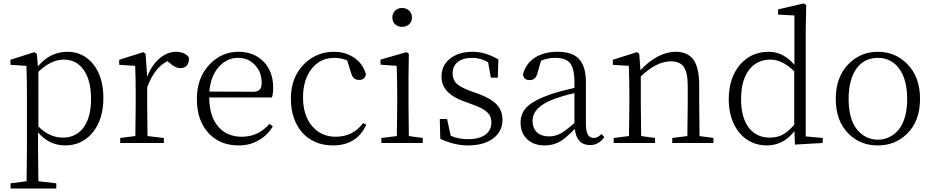

<svg xmlns="http://www.w3.org/2000/svg" viewBox="-20 -823 5366 1105"><path d="M304 262V232L201 220C200 140 199 77 199 32V-61C242 -11 294 14 355 14C420 14 472 -11 513 -60C554 -110 575 -176 575 -259C575 -339 556 -404 517 -453C478 -501 429 -525 368 -525C302 -525 245 -497 198 -441L192 -513L178 -523L40 -479V-450L132 -444C134 -396 135 -341 135 -279V34C135 79 134 141 133 220L41 232V262ZM342 -31C291 -31 244 -52 201 -95V-410C250 -457 299 -480 348 -480C395 -480 432 -461 460 -423C489 -383 504 -327 504 -254C504 -179 488 -122 456 -83C427 -48 389 -31 342 -31Z M923 0V-29L829 -40C828 -115 827 -177 827 -227V-320C854 -395 893 -445 943 -471L956 -461C977 -441 998 -431 1017 -431C1051 -431 1068 -451 1068 -490C1057 -511 1028 -525 993 -525C926 -525 860 -469 827 -381L818 -513L805 -523L666 -479V-450L758 -444C760 -396 761 -342 761 -281V-227C761 -176 760 -113 759 -40L672 -29V0Z M1354 14C1397 14 1435 4 1469 -16C1503 -35 1530 -61 1550 -96L1531 -110C1488 -61 1435 -36 1372 -36C1317 -36 1272 -54 1239 -91C1203 -130 1185 -187 1184 -262H1545C1550 -276 1552 -296 1552 -322C1552 -442 1471 -525 1354 -525C1287 -525 1231 -500 1185 -451C1137 -400 1113 -334 1113 -254C1113 -169 1136 -103 1183 -54C1226 -9 1283 14 1354 14ZM1185 -296C1190 -356 1208 -404 1241 -440C1272 -473 1308 -490 1350 -490C1390 -490 1423 -476 1449 -447C1474 -420 1486 -387 1486 -348C1486 -330 1483 -317 1476 -309C1469 -300 1456 -295 1439 -295Z M1895 14C1988 14 2052 -26 2088 -105L2070 -115C2031 -62 1978 -36 1912 -36C1857 -36 1812 -56 1777 -96C1742 -137 1724 -193 1724 -262C1724 -331 1741 -387 1775 -429C1808 -470 1852 -490 1905 -490C1931 -490 1955 -485 1978 -475L2001 -402C2008 -376 2023 -363 2047 -363C2069 -363 2082 -374 2086 -396C2065 -475 1991 -525 1902 -525C1835 -525 1777 -501 1730 -454C1679 -403 1654 -336 1654 -255C1654 -92 1750 14 1895 14Z M2413 0V-29L2333 -40C2332 -113 2331 -176 2331 -227V-376L2333 -513L2320 -523L2170 -480V-451L2263 -444C2265 -391 2266 -337 2266 -282V-227C2266 -176 2265 -113 2264 -40L2175 -29V0ZM2238 -722C2238 -650 2351 -651 2351 -722C2351 -755 2326 -777 2294 -777C2262 -777 2238 -755 2238 -722Z M2673 14C2737 14 2787 -1 2823 -30C2856 -57 2872 -92 2872 -134C2872 -168 2861 -197 2840 -220C2818 -244 2782 -265 2731 -284L2688 -299C2650 -313 2624 -327 2609 -341C2593 -356 2585 -376 2585 -401C2585 -428 2594 -449 2613 -465C2633 -482 2662 -490 2699 -490C2730 -490 2760 -482 2789 -465L2805 -376H2845L2848 -481C2799 -510 2750 -525 2700 -525C2645 -525 2600 -511 2567 -483C2536 -457 2521 -423 2521 -382C2521 -347 2533 -318 2557 -294C2578 -273 2609 -254 2652 -239L2701 -221C2780 -193 2808 -166 2808 -118C2808 -89 2797 -66 2775 -49C2751 -31 2717 -22 2674 -22C2635 -22 2602 -29 2574 -42L2553 -138H2511L2514 -24C2568 1 2621 14 2673 14Z M3115 14C3148 14 3177 6 3204 -9C3226 -22 3254 -46 3288 -81C3295 -19 3325 12 3376 12C3409 12 3437 -3 3458 -34L3442 -52C3427 -37 3412 -29 3398 -29C3383 -29 3371 -35 3364 -47C3356 -60 3352 -81 3352 -112V-350C3352 -412 3338 -457 3311 -485C3285 -512 3244 -525 3188 -525C3084 -525 3011 -477 2990 -396C2992 -373 3005 -362 3029 -362C3052 -362 3066 -375 3073 -402L3094 -474C3121 -485 3148 -490 3173 -490C3214 -490 3242 -481 3259 -462C3277 -441 3286 -404 3286 -350V-317C3234 -306 3188 -293 3148 -280C3085 -258 3040 -234 3013 -208C2988 -183 2976 -153 2976 -117C2976 -76 2990 -43 3017 -19C3042 3 3075 14 3115 14ZM3141 -38C3112 -38 3089 -45 3072 -60C3054 -76 3045 -99 3045 -128C3045 -179 3084 -220 3163 -251C3200 -265 3241 -277 3286 -287V-115C3253 -86 3227 -66 3207 -55C3186 -44 3164 -38 3141 -38Z M3750 0V-29L3670 -40C3669 -113 3668 -176 3668 -227V-383C3728 -441 3786 -470 3841 -470C3874 -470 3899 -460 3914 -440C3930 -418 3938 -382 3938 -331V-227C3938 -176 3937 -113 3936 -40L3849 -29V0H4086V-29L4006 -40C4005 -113 4004 -176 4004 -227V-333C4004 -400 3993 -450 3970 -481C3948 -510 3914 -525 3869 -525C3836 -525 3801 -516 3766 -498C3731 -479 3697 -453 3666 -419L3659 -513L3646 -523L3507 -479V-450L3599 -444C3601 -396 3602 -342 3602 -281V-227C3602 -176 3601 -113 3600 -40L3512 -29V0Z M4392 14C4456 14 4509 -13 4552 -68L4555 9L4715 0V-29L4617 -38V-643L4620 -795L4605 -803L4458 -769V-739L4552 -734V-450C4509 -500 4460 -525 4404 -525C4337 -525 4282 -500 4239 -451C4196 -400 4174 -333 4174 -250C4174 -95 4263 14 4392 14ZM4410 -31C4361 -31 4321 -49 4292 -85C4261 -124 4245 -179 4245 -252C4245 -328 4262 -386 4295 -426C4325 -462 4365 -480 4414 -480C4459 -480 4504 -458 4551 -413V-105C4528 -78 4505 -59 4483 -47C4462 -36 4437 -31 4410 -31Z M4865 -52C4910 -8 4965 14 5032 14C5098 14 5154 -8 5199 -52C5250 -101 5275 -169 5275 -254C5275 -339 5250 -407 5199 -457C5154 -502 5098 -525 5032 -525C4967 -525 4911 -502 4866 -457C4815 -407 4790 -339 4790 -254C4790 -168 4815 -101 4865 -52ZM5156 -82C5093 2 4971 2 4909 -82C4879 -122 4864 -179 4864 -254C4864 -402 4927 -490 5032 -490C5136 -490 5201 -402 5201 -254C5201 -180 5186 -123 5156 -82Z"/></svg>

Font: AllPunType Light
Style: Regular
Weight: 300
Version: 1.0